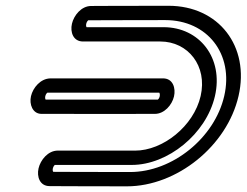

<svg xmlns="http://www.w3.org/2000/svg" viewBox="-20 -626 862 671"><path d="M155.3 -352C121.7 -351.1 95.2 -319.7 88.3 -290C81.7 -261.3 94 -229.2 123.2 -228.1C136 -227.6 518.6 -227.9 521 -228C554.2 -227.9 581.2 -259 588.1 -289C594.7 -317.4 584.9 -352.1 549.7 -352.1ZM145.4 -302.1H536.7C537.9 -300.5 539.6 -295.6 538.1 -289C536.5 -282.1 532.7 -278.6 531.8 -278C511.4 -277.9 157.6 -277.8 139.6 -277.9C138.6 -279.1 136.8 -283.3 138.3 -290C140.1 -297.5 144.4 -301.5 145.4 -302.1ZM298.6 -605.1C264.2 -605.1 238.1 -572.1 231.4 -543C224.7 -513.9 235.7 -481 270.1 -481C270.1 -481 428.5 -481 540.1 -481C637.3 -481 705.5 -395.5 681.2 -290.3C656.9 -185.1 549.3 -99.6 452 -99.6C340.5 -99.6 182 -99.7 182 -99.7C147.6 -99.7 121.4 -66.7 114.7 -37.6C108 -8.5 119.1 24.4 153.3 24.4C153.3 24.4 261.6 25.2 423.2 25.2C598.4 25.2 773.5 -116.2 813.6 -290.3C853.8 -464.4 744 -605.8 568.9 -605.8C407.2 -605.8 298.6 -605.1 298.6 -605.1ZM288.2 -555.1C299.7 -555.1 404.8 -555.8 557.3 -555.8C705.2 -555.8 797.4 -436.5 763.6 -290.3C729.9 -144.1 582.6 -24.8 434.8 -24.8C281.7 -24.8 176.4 -25.5 166 -25.5C165 -26.7 163.2 -30.9 164.7 -37.6C166.3 -44.5 170.4 -48.8 171.5 -49.7C185.7 -49.6 334.3 -49.6 440.5 -49.6C566.3 -49.6 700.6 -157.7 731.2 -290.3C761.8 -422.9 677.4 -531 551.6 -531C445.1 -531 295.4 -531 282.6 -531C281.7 -532.1 279.8 -536.3 281.4 -543C283 -549.9 287 -554.2 288.2 -555.1Z"/></svg>

Font: Hi.
Style: Regular
Weight: 400
Designer: Mew Too, Robert Jablonski
Foundry: Cannot Into Space Fonts
Version: Version 1.996